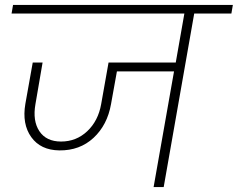

<svg xmlns="http://www.w3.org/2000/svg" viewBox="-20 -760 966 780"><path d="M27 -705 33 -740H926L920 -705H769L645 0H604L687 -470H455L431 -337Q416 -252 360 -200Q304 -148 221 -149Q145 -150 107 -203Q69 -256 83 -338L113 -506H153L124 -337Q112 -269 140 -227Q168 -185 228 -185Q290 -185 334.5 -227Q379 -269 391 -337L421 -506H694L729 -705Z"/></svg>

Font: Poppins ExtraLight
Style: Italic
Weight: 275
Italic angle: -10°
Designer: Ninad Kale (Devanagari), Jonny Pinhorn (Latin)
Foundry: Indian Type Foundry
Version: Version 3.200;PS 1.000;hotconv 16.6.54;makeotf.lib2.5.65590